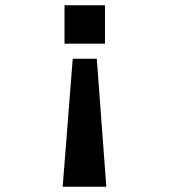

<svg xmlns="http://www.w3.org/2000/svg" viewBox="-20 -531 640 726"><path d="M346 -309 382 175H217L255 -309ZM377 -511V-366H224V-511Z"/></svg>

Font: Chivo Mono SemiBold
Style: Regular
Weight: 600
Monospace: yes
Designer: Hector Gatti
Foundry: Omnibus-Type
Version: Version 1.008